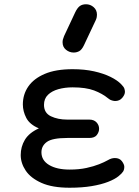

<svg xmlns="http://www.w3.org/2000/svg" viewBox="-20 -875 652 899"><path d="M306 4Q225 4 174.5 -18.5Q124 -41 100.5 -76Q77 -111 77 -149Q77 -188 96.5 -220.5Q116 -253 162 -274Q119 -292 103 -323Q87 -354 87 -386Q87 -433 112.5 -470Q138 -507 189.5 -529Q241 -551 320 -551Q376 -551 420.5 -541Q465 -531 497.5 -515Q530 -499 548 -480Q560 -468 562.5 -459.5Q565 -451 565 -445Q565 -432 552.5 -417Q540 -402 519 -402Q514 -402 504.5 -404.5Q495 -407 487 -414Q459 -437 420.5 -451.5Q382 -466 320 -466Q284 -466 253.5 -457.5Q223 -449 204.5 -431Q186 -413 186 -384Q186 -346 218.5 -330.5Q251 -315 295 -315H398Q420 -315 432 -302Q444 -289 444 -272Q444 -257 433.5 -243Q423 -229 398 -229H295Q225 -229 199.5 -210.5Q174 -192 174 -162Q174 -124 210 -102.5Q246 -81 306 -81Q350 -81 384.5 -88.5Q419 -96 444 -106Q469 -116 483 -124Q495 -131 503 -133Q511 -135 518 -135Q540 -135 551 -120Q562 -105 562 -94Q562 -81 556.5 -72Q551 -63 535 -50Q518 -36 486 -23.5Q454 -11 409 -3.5Q364 4 306 4ZM325 -629Q305 -629 289 -642Q273 -655 273 -677Q273 -684 274.5 -690Q276 -696 280 -706L332 -817Q342 -838 353.5 -846.5Q365 -855 383 -855Q403 -855 418.5 -841.5Q434 -828 434 -806Q434 -801 433 -795Q432 -789 429 -782L373 -663Q363 -642 351 -635.5Q339 -629 325 -629Z"/></svg>

Font: Comfortaa
Style: Bold
Weight: 700
Designer: Johan Aakerlund
Foundry: Johan Aakerlund
Version: Version 3.104; ttfautohint (v1.8.1.43-b0c9)